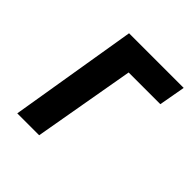

<svg xmlns="http://www.w3.org/2000/svg" viewBox="-135 -556 651 651"><g transform="rotate(45 190.5 -230.0)"><path d="M119 -460H381L364 -365H212L148 0H43Z"/></g></svg>

Font: Jost* Medium
Style: Italic
Weight: 500
Italic angle: -10°
Version: Version 3.7